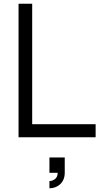

<svg xmlns="http://www.w3.org/2000/svg" viewBox="-20 -740 550 1035"><path d="M495.5 0V-70.5H153.5V-720H80V0ZM246.5 275C287.5 275 329 247.5 329 191.5V109H246.5V191.5H290.5C292.5 227.5 258.5 236 246.5 236Z"/></svg>

Font: Manrope
Style: Regular
Weight: 400
Designer: Mikhail Sharanda
Foundry: Mikhail Sharanda
Version: Version 4.505